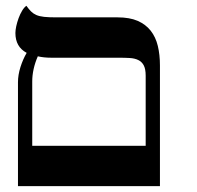

<svg xmlns="http://www.w3.org/2000/svg" viewBox="-20 -637 675 657"><path d="M478.5 -138.2V-377.9Q478.5 -400.9 471.9 -413.3Q465.3 -425.8 453.1 -431.6Q440.9 -437.5 424.1 -438.5Q407.2 -439.5 386.2 -439.5H155.8Q143.1 -439.5 131.3 -440.7Q119.6 -441.9 109.4 -444.3Q90.3 -400.4 90.3 -357.9V-138.2ZM527.3 0H41.5V-355.5Q41.5 -380.4 50 -407.5Q58.6 -434.6 71.3 -456.1Q32.7 -476.6 32.7 -523.9Q32.7 -533.7 35.6 -547.4Q38.6 -561 43.7 -575Q48.8 -588.9 55.7 -600.3Q62.5 -611.8 70.3 -617.2Q78.6 -605.5 86.2 -597.9Q93.8 -590.3 104.2 -585.7Q114.7 -581.1 130.9 -579.3Q147 -577.6 171.9 -577.6H382.3Q423.3 -577.6 450.9 -565.7Q478.5 -553.7 495.6 -532Q512.7 -510.3 520 -480Q527.3 -449.7 527.3 -413.1Z"/></svg>

Font: Cardo
Style: Bold
Weight: 700
Designer: David J. Perry
Foundry: David J. Perry
Version: Version 1.0011